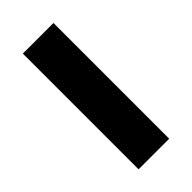

<svg xmlns="http://www.w3.org/2000/svg" viewBox="-175 -572 617 617"><g transform="rotate(-45 133.5 -263.0)"><path d="M64 0V-525.9H203.1V0Z"/></g></svg>

Font: Archivo
Style: Bold
Weight: 700
Designer: Hector Gatti
Foundry: Omnibus-Type
Version: Version 2.001